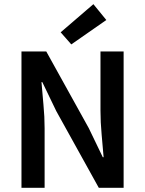

<svg xmlns="http://www.w3.org/2000/svg" viewBox="-20 -901 696 921"><path d="M83 0V-654H202L406 -286L473 -147H477Q473 -197 467.5 -256Q462 -315 462 -370V-654H573V0H454L250 -368L183 -507H179Q183 -455 188.5 -398Q194 -341 194 -286V0ZM322 -688 271 -746 428 -881 490 -805Z"/></svg>

Font: Source Sans Pro SemiBold
Style: Regular
Weight: 600
Designer: Paul D. Hunt
Foundry: Adobe Systems Incorporated
Version: Version 2.045;hotconv 1.0.109;makeotfexe 2.5.65596